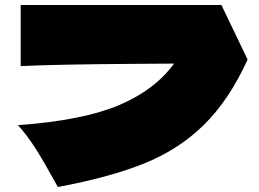

<svg xmlns="http://www.w3.org/2000/svg" viewBox="-20 -737 1040 770"><path d="M868 -717 973 -498Q899 -336 798.5 -237Q698 -138 559.5 -82Q421 -26 212 13L189 -28Q153 -94 121 -144Q89 -194 52 -235Q312 -254 456.5 -315Q601 -376 678 -482L531 -481Q212 -479 63 -472V-717Z"/></svg>

Font: Mantou Sans
Style: Regular
Weight: 400
Designer: Mant0u / artakana
Foundry: Mant0u / artakana
Version: Version 1.001;October 22, 2023;FontCreator 14.0.0.2901 64-bi